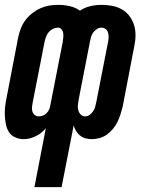

<svg xmlns="http://www.w3.org/2000/svg" viewBox="-27 -562 597 792"><path d="M115 210 162 -33Q145 -12 120 0Q95 12 70 12Q52 12 35.5 4.5Q19 -3 10 -17Q1 -31 -2.5 -48.5Q-6 -66 -7 -84Q-8 -102 -6 -120.5Q-4 -139 0 -158L48 -408Q52 -427 59 -445Q66 -463 78 -479Q90 -495 106 -507.5Q122 -520 140 -528Q158 -536 176.5 -539Q195 -542 214 -542Q238 -542 261.5 -536.5Q285 -531 303 -518Q322 -531 345 -536.5Q368 -542 391 -542Q413 -542 435 -538Q457 -534 475.5 -523.5Q494 -513 506.5 -496.5Q519 -480 525.5 -460Q532 -440 532 -417.5Q532 -395 527 -372L479 -122Q475 -106 470 -90.5Q465 -75 458 -60Q451 -45 439.5 -31Q428 -17 414 -7Q400 3 383.5 7.5Q367 12 352 12Q338 12 325.5 8.5Q313 5 303 -3Q293 -11 286.5 -22Q280 -33 277 -45L227 210ZM133 -82Q141 -82 149.5 -85Q158 -88 164.5 -94.5Q171 -101 175 -109Q179 -117 180 -125L232 -390Q233 -399 234 -408.5Q235 -418 233.5 -426.5Q232 -435 226.5 -441.5Q221 -448 212 -448Q202 -448 191.5 -443Q181 -438 174 -429.5Q167 -421 163 -410.5Q159 -400 157 -390L108 -140Q106 -130 105 -120.5Q104 -111 106.5 -102.5Q109 -94 116 -88Q123 -82 133 -82ZM324 -82Q334 -82 342.5 -88Q351 -94 357 -103Q363 -112 365.5 -121Q368 -130 370 -140L419 -390Q421 -400 421 -409.5Q421 -419 418.5 -428Q416 -437 408.5 -442.5Q401 -448 391 -448Q382 -448 372.5 -442Q363 -436 357 -427.5Q351 -419 348.5 -409.5Q346 -400 344 -390L298 -154Q296 -143 294.5 -131.5Q293 -120 295.5 -109Q298 -98 305.5 -90Q313 -82 324 -82Z"/></svg>

Font: Lode Term
Style: Bold Italic
Weight: 700
Italic angle: -11°
Monospace: yes
Designer: Belleve Invis
Foundry: Belleve Invis
Version: Version 29.2.0